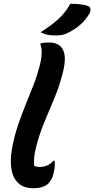

<svg xmlns="http://www.w3.org/2000/svg" viewBox="-20 -981 497 1013"><path d="M194 -653Q200 -679 200 -705Q200 -731 192 -750Q203 -755 215 -756Q227 -757 240 -757Q269 -757 290.5 -743.5Q312 -730 319.5 -697.5Q327 -665 314 -608Q296 -532 268 -465.5Q240 -399 212.5 -333Q185 -267 167 -191Q157 -147 160 -107Q171 -100 189 -100Q209 -100 227.5 -107.5Q246 -115 262 -133H268Q270 -120 269 -104Q268 -88 262 -64Q258 -46 251 -34.5Q244 -23 234 -12Q224 -2 204.5 5Q185 12 156 12Q104 12 75.5 -16Q47 -44 40 -89.5Q33 -135 42 -189Q54 -257 73 -314.5Q92 -372 114 -425.5Q136 -479 157.5 -534.5Q179 -590 194 -653ZM351 -961Q378 -961 402 -958.5Q426 -956 443 -950Q455 -946 457 -934Q459 -922 451 -908Q431 -875 404.5 -851.5Q378 -828 343 -810Q325 -800 309 -797Q293 -794 270 -794Q245 -794 226.5 -798.5Q208 -803 194 -811Q249 -845 287 -879.5Q325 -914 351 -961Z"/></svg>

Font: Recursive Sn Csl St SmB
Style: Italic
Weight: 600
Italic angle: -15°
Version: Version 1.079;hotconv 1.0.112;makeotfexe 2.5.65598; ttfautoh